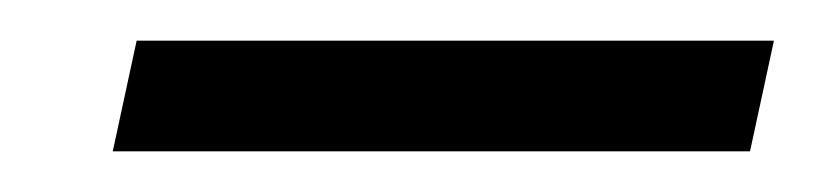

<svg xmlns="http://www.w3.org/2000/svg" viewBox="-20 -622 399 94"><path d="M347.2 -547.9H35.2L46.9 -602.1H358.9Z"/></svg>

Font: XB Zar
Style: Italic
Weight: 400
Italic angle: -12°
Designer: Behnam
Foundry: Irmug
Version: Version 8.005 2009